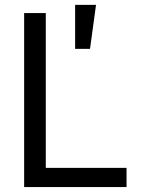

<svg xmlns="http://www.w3.org/2000/svg" viewBox="-20 -760 573 780"><path d="M78.1 -707H166V-78.1H494.1V0H78.1ZM285.2 -740.2H370.1L345.7 -561.5H285.2Z"/></svg>

Font: WEMIX Pretendard Variable
Style: Regular
Weight: 400
Designer: Base glyphs from Inter by Rasmus Andersson; Hangeul glyphs from Noto Sans CJK(Source Han Sans) by Jang Soo-young and Kan
Foundry: Kil Hyung-jin
Version: Version 1.000;Glyphs 3.2 (3208)